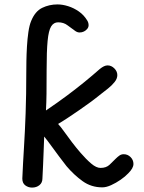

<svg xmlns="http://www.w3.org/2000/svg" viewBox="-20 -842 650 869"><path d="M125 7Q108 7 94.5 -3Q81 -13 81 -34Q84 -103 88.5 -174.5Q93 -246 96 -329.5Q99 -413 99 -517Q99 -535 99.5 -566Q100 -597 102 -631.5Q104 -666 108.5 -697Q113 -728 121 -747Q139 -791 171 -806.5Q203 -822 240 -822Q263 -822 288.5 -814Q314 -806 337 -790Q360 -774 375 -749Q381 -739 381 -728Q381 -719 375 -711.5Q369 -704 360 -699.5Q351 -695 340 -695Q335 -695 329.5 -697Q324 -699 319 -703Q303 -714 285.5 -727.5Q268 -741 243 -741Q223 -741 211.5 -722.5Q200 -704 195.5 -657Q191 -610 191 -524Q191 -458 190.5 -417.5Q190 -377 188 -342Q244 -380 286 -411.5Q328 -443 363 -471.5Q398 -500 432 -530Q442 -538 450.5 -542Q459 -546 467 -546Q484 -546 497.5 -532.5Q511 -519 511 -502Q511 -486 498.5 -470.5Q486 -455 469 -441.5Q452 -428 439 -418Q413 -397 388.5 -379Q364 -361 340 -344.5Q316 -328 292 -312Q268 -296 243 -281Q255 -268 271 -245.5Q287 -223 306 -198Q325 -173 345 -150Q370 -121 393 -101.5Q416 -82 435 -82Q461 -82 476 -96.5Q491 -111 504 -124Q512 -132 520.5 -138Q529 -144 540 -144Q558 -144 571 -131Q584 -118 584 -100Q584 -90 578 -79.5Q572 -69 561 -58Q547 -43 526 -28.5Q505 -14 483 -4Q461 6 443 6Q393 6 354 -22Q315 -50 281 -90Q264 -112 247 -134.5Q230 -157 213.5 -180Q197 -203 180 -224Q179 -189 177.5 -157.5Q176 -126 175 -95.5Q174 -65 172 -34Q172 -15 158.5 -4Q145 7 125 7Z"/></svg>

Font: Playpen Sans
Style: Regular
Weight: 400
Designer: Laura Meseguer, Veronika Burian, José Scaglione, Kostas Bartsokas, Vera Evstafieva, Tom Grace, Yorlmar Campos
Foundry: TypeTogether
Version: Version 2.000